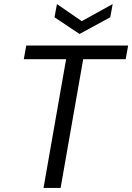

<svg xmlns="http://www.w3.org/2000/svg" viewBox="-20 -924 650 944"><path d="M194 0 305 -633H97L109 -700H610L598 -633H389L278 0ZM534 -904 522 -839 371 -757 248 -839 260 -904 382 -820Z"/></svg>

Font: DM Sans 20pt
Style: Italic
Weight: 400
Italic angle: -10°
Version: Version 4.004;gftools[0.9.30]